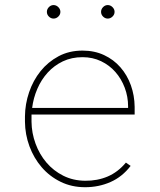

<svg xmlns="http://www.w3.org/2000/svg" viewBox="-20 -741 640 770"><path d="M321.3 9.8Q267.1 9.8 222.9 -12Q178.7 -33.7 147.2 -70.3Q115.7 -106.9 98.1 -154.3Q80.6 -201.7 80.1 -252.9V-274.4Q80.6 -323.7 96.7 -371.1Q112.8 -418.5 142.6 -455.6Q172.4 -492.7 214.8 -515.4Q257.3 -538.1 311 -538.1Q358.9 -538.1 397.5 -520Q436 -502 463.1 -470.9Q490.2 -439.9 504.9 -398.9Q519.5 -357.9 520 -312.5V-281.7H106.4V-274.4V-252.9Q106.9 -207.5 122.6 -164.8Q138.2 -122.1 166.3 -89.1Q194.3 -56.2 233.6 -36.4Q272.9 -16.6 321.3 -16.1Q370.6 -15.6 411.9 -33.2Q453.1 -50.8 484.9 -88.9L503.9 -75.7Q470.2 -31.7 423.1 -11Q376 9.8 321.3 9.8ZM311 -511.7Q267.1 -511.7 231.9 -494.9Q196.8 -478 171.1 -449.7Q145.5 -421.4 129.6 -384.5Q113.8 -347.7 108.9 -308.1H493.7V-314.5Q493.7 -353.5 480.2 -389.2Q466.8 -424.8 442.9 -452.1Q418.9 -479.5 385.3 -495.6Q351.6 -511.7 311 -511.7ZM168 -693.4Q168 -704.1 176 -712.4Q184.1 -720.7 194.8 -720.7Q205.6 -720.7 213.9 -712.4Q222.2 -704.1 222.2 -693.4Q222.2 -682.6 213.9 -674.6Q205.6 -666.5 194.8 -666.5Q184.1 -666.5 176 -674.6Q168 -682.6 168 -693.4ZM385.3 -693.4Q385.3 -704.1 393.3 -712.4Q401.4 -720.7 412.1 -720.7Q422.9 -720.7 431.2 -712.4Q439.5 -704.1 439.5 -693.4Q439.5 -682.6 431.2 -674.6Q422.9 -666.5 412.1 -666.5Q401.4 -666.5 393.3 -674.6Q385.3 -682.6 385.3 -693.4Z"/></svg>

Font: TypoPRO Roboto Mono
Style: Regular
Weight: 250
Designer: Google
Version: Version 2.000986; 2015; ttfautohint (v1.3)